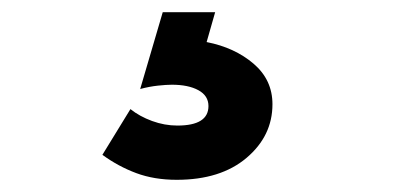

<svg xmlns="http://www.w3.org/2000/svg" viewBox="-20 -30 646 315"><path d="M148 224 194 149Q209 161 229.5 168.5Q250 176 271 176Q322 176 322 144Q322 127 305.5 118Q289 109 262 109Q253 109 239 110.5Q225 112 210 116L247 -10H333L319 39Q365 48 396 74.5Q427 101 427 141Q427 193 384.5 229Q342 265 270 265Q233 265 203.5 254Q174 243 148 224Z"/></svg>

Font: Wix Madefor Text ExtraBold
Style: Regular
Weight: 800
Designer: Dalton Maag Ltd
Foundry: Dalton Maag Ltd
Version: Version 3.100